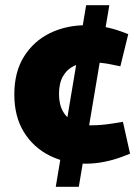

<svg xmlns="http://www.w3.org/2000/svg" viewBox="-20 -720 533 740"><path d="M194.9 0 312 -700H401.4L283.7 0ZM310.9 -89.1Q234 -89.1 171.3 -120.3Q108.6 -151.6 71.9 -211.3Q35.2 -271 35.2 -356Q35.2 -442.5 72.4 -501.9Q109.6 -561.4 172.3 -592.2Q235 -622.9 312.9 -622.9Q347.9 -622.9 382.1 -616.4Q416.3 -609.9 447.8 -598.4L474.3 -588.4L443.9 -464.4L411.9 -471Q391.3 -475.5 371.1 -477.5Q350.8 -479.5 329.8 -479.5Q293.2 -479.5 265.6 -466.1Q238 -452.8 222.7 -426Q207.4 -399.1 207.4 -358Q207.4 -316.8 223.2 -289.7Q239 -262.6 267.1 -249.8Q295.2 -237 331.3 -237Q349.4 -237 370.9 -238.7Q392.4 -240.5 420.4 -245L453.8 -250.5L481.3 -127.6L452.8 -116.6Q417.3 -103.1 380.9 -96.1Q344.4 -89.1 310.9 -89.1Z"/></svg>

Font: REM Medium
Style: Regular
Weight: 500
Designer: Octavio Pardo
Foundry: Ashler Design
Version: Version 1.005;gftools[0.9.28]